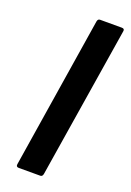

<svg xmlns="http://www.w3.org/2000/svg" viewBox="-130 -704 513 753"><g transform="rotate(20 126.5 -327.5)"><path d="M51 0Q39 0 41 -12L141 -644Q143 -655 152 -655H243Q255 -655 253 -644L152 -12Q150 0 141 0Z"/></g></svg>

Font: Sofia Sans Semi Condensed
Style: Bold Italic
Weight: 700
Italic angle: -9°
Version: Version 4.100